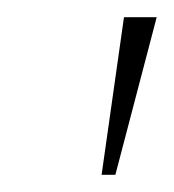

<svg xmlns="http://www.w3.org/2000/svg" viewBox="-20 -775 202 223"><path d="M98 -572 124 -755H162L114 -572Z"/></svg>

Font: DM Sans 20pt Thin
Style: Italic
Weight: 250
Italic angle: -10°
Version: Version 4.004;gftools[0.9.30]